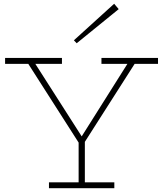

<svg xmlns="http://www.w3.org/2000/svg" viewBox="-20 -991 858 1011"><path d="M605 -942.9 383.8 -763.2 369.1 -778.8 581.1 -971.2ZM689 -654.8 426.8 -244.1V-30.8H582V0H237.8V-30.8H394V-240.2L128.9 -654.8H6.8V-686H306.2V-654.8H166L410.2 -272.9L650.9 -654.8H514.2V-686H812V-654.8Z"/></svg>

Font: BioRhyme ExtraLight
Style: Regular
Weight: 275
Designer: Aoife Mooney
Foundry: Aoife Mooney Type
Version: Version 1.500;PS 001.500;hotconv 1.0.88;makeotf.lib2.5.64775